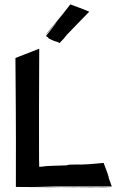

<svg xmlns="http://www.w3.org/2000/svg" viewBox="-20 -846 562 871"><path d="M227 -734C233 -740 239 -747 243 -752L189 -683C186 -682 194 -680 199 -676H197C201 -674 201 -673 199 -674C200 -673 201 -673 201 -673L200 -672C211 -667 222 -661 233 -658C244 -654 236 -658 251 -651H252C253 -654 253 -654 254 -655C260 -662 275 -675 273 -676C278 -681 278 -682 283 -688C324 -731 358 -765 385 -793C337 -813 349 -807 299 -826L263 -780C208 -712 194 -699 186 -686C193 -693 229 -736 246 -757ZM471 -45C470 -48 473 -41 475 -39C468 -56 468 -57 471 -50L468 -58L470 -54L450 -107L440 -106C341 -96 341 -101 294 -99C286 -98 287 -97 284 -96C251 -95 178 -93 180 -91C163 -90 160 -89 158 -89C157 -101 157 -114 157 -251V-353L158 -625L50 -583C51 -412 53 -315 52 -7V2C493 5 432 6 486 4C472 4 345 3 234 3C234 2 202 2 138 0H486C491 7 479 -21 471 -45Z"/></svg>

Font: HIVNotRetro
Style: Regular
Weight: 400
Designer: Feorag
Foundry: Feorag
Version: Version 1.000;PS 001.000;hotconv 1.0.88;makeotf.lib2.5.64775